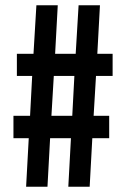

<svg xmlns="http://www.w3.org/2000/svg" viewBox="-20 -708 485 728"><path d="M79 0 89 -184H31V-269H94L102 -420H44V-504H107L118 -688H199L189 -504H267L278 -688H359L349 -504H407V-420H344L335 -269H394V-184H330L320 0H239L249 -184H170L160 0ZM175 -269H254L262 -420H184Z"/></svg>

Font: Saira UltraCondensed ExtraBold
Style: Regular
Weight: 800
Width: 1
Designer: Hector Gatti with collaboration of the Omnibus-Type team
Foundry: Omnibus-Type
Version: Version 1.101